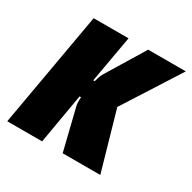

<svg xmlns="http://www.w3.org/2000/svg" viewBox="-142 -765 904 906"><g transform="rotate(30 310.0 -312.5)"><path d="M252 -253 253 -272H245L198 0H8L118 -625H308L263 -370H271Q279 -402 289 -418L415 -625H620L424 -318L515 0H310L255 -224Q252 -234 252 -253Z"/></g></svg>

Font: Changa One
Style: Italic
Weight: 400
Italic angle: -12°
Designer: Eduardo Rodriguez Tunni
Foundry: Eduardo Rodriguez Tunni
Version: Version 1.003